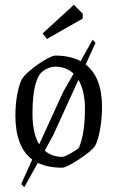

<svg xmlns="http://www.w3.org/2000/svg" viewBox="-20 -688 488 798"><path d="M404 -244Q404 -195 396 -150.5Q388 -106 375 -81Q358 -58 306.5 -24.5Q255 9 238 9Q180 9 137 -11L81 90L68 77L114 -25Q44 -77 44 -208Q44 -254 51.5 -295Q59 -336 71 -359Q84 -379 113 -402Q142 -425 170.5 -441Q199 -457 210 -457Q271 -457 315 -434L365 -523L377 -510L336 -420Q404 -367 404 -244ZM143 -88 243 -307 286 -382Q255 -411 209 -411Q185 -411 159 -393Q115 -360 115 -216Q115 -133 143 -88ZM333 -236Q333 -311 306 -356L201 -126L166 -62Q195 -36 240 -36Q250 -37 276 -52Q302 -67 308 -74Q333 -132 333 -236ZM157 -549 287 -668 324 -631V-611L175 -526Z"/></svg>

Font: Grenze Light
Style: Regular
Weight: 300
Designer: Renata Polastri
Foundry: Omnibus-Type
Version: Version 1.002; ttfautohint (v1.8)